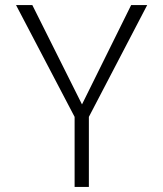

<svg xmlns="http://www.w3.org/2000/svg" viewBox="-20 -734 640 754"><path d="M273 -275 43 -714H107L302 -324L495 -714H558L329 -275V0H273Z"/></svg>

Font: Noto Sans Mono UI Light
Style: Regular
Weight: 300
Monospace: yes
Designer: Monotype Design team
Foundry: Monotype Imaging Inc.
Version: Version 1.000